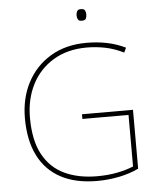

<svg xmlns="http://www.w3.org/2000/svg" viewBox="-60 -958 841 1020"><g transform="rotate(-5 360.0 -448.5)"><path d="M367 -350H639V-36Q591 -13 533.5 -1.5Q476 10 417 10Q302 10 223 -32.5Q144 -75 103.5 -156.5Q63 -238 63 -355Q63 -461 106.5 -544.5Q150 -628 231 -677Q312 -726 424 -726Q481 -726 532.5 -715.5Q584 -705 631 -682L619 -657Q568 -682 519.5 -691.5Q471 -701 423 -701Q320 -701 245 -656Q170 -611 130 -533Q90 -455 90 -356Q90 -235 130.5 -160Q171 -85 245 -50Q319 -15 419 -15Q477 -15 525.5 -24.5Q574 -34 613 -50V-325H367ZM409 -907Q427 -907 431.5 -897.5Q436 -888 436 -876Q436 -863 431.5 -854Q427 -845 409 -845Q394 -845 389 -854Q384 -863 384 -876Q384 -888 389 -897.5Q394 -907 409 -907Z"/></g></svg>

Font: Noto Sans Thai Thin
Style: Regular
Weight: 250
Designer: Monotype Design Team
Foundry: Monotype Imaging Inc.
Version: Version 2.001